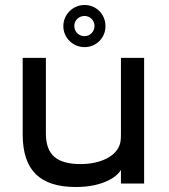

<svg xmlns="http://www.w3.org/2000/svg" viewBox="-20 -736 676 770"><path d="M319 -547C366 -547 403 -584 403 -631C403 -679 366 -716 319 -716C273 -716 234 -679 234 -631C234 -584 273 -547 319 -547ZM319 -591C296 -591 278 -609 278 -632C278 -654 296 -672 319 -672C341 -672 359 -654 359 -632C359 -609 341 -591 319 -591ZM285 14C390 14 450 -26 465 -55V0H558V-504H465V-202C465 -191 465 -178 463 -167C452 -107 378 -78 304 -78C210 -78 164 -113 164 -201V-504H71V-197C71 -52 141 14 285 14Z"/></svg>

Font: Hibana SubMedium
Style: Regular
Weight: 500
Width: 6
Designer: pygmalion
Foundry: ybstudio
Version: Version 0.930;hotconv 1.0.109;makeotfexe 2.5.65596